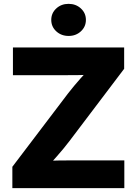

<svg xmlns="http://www.w3.org/2000/svg" viewBox="-20 -973 707 993"><path d="M43.9 0V-110.4L331.5 -489.3Q361.8 -528.3 396.5 -567.4Q431.2 -606.4 467.3 -645L481.4 -588.9Q432.1 -585 382.1 -584.5Q332 -584 282.2 -584H46.9V-727.5H622.1V-617.2L339.4 -243.7Q308.6 -203.1 272.7 -162.8Q236.8 -122.6 200.2 -82L185.5 -138.7Q237.3 -142.6 289.3 -143.1Q341.3 -143.6 393.1 -143.6H623V0ZM335 -787.1Q296.9 -787.1 271 -811Q245.1 -835 245.1 -870.1Q245.1 -905.3 271 -929.2Q296.9 -953.1 334.5 -953.1Q372.6 -953.1 398.4 -929.2Q424.3 -905.3 424.3 -870.1Q424.3 -835 398.4 -811Q372.6 -787.1 335 -787.1Z"/></svg>

Font: Inter 20pt ExtraBold
Style: Regular
Weight: 800
Version: Version 4.001;git-66647c0bb